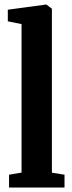

<svg xmlns="http://www.w3.org/2000/svg" viewBox="-20 -840 322 860"><path d="M76.5 -67V-732L15 -744.5V-796.5L185 -819.5H188L212.5 -801V-66.5L269 -57.5V0H20.5V-57.5Z"/></svg>

Font: Merriweather 24pt SemiCondensed
Style: Bold
Weight: 700
Width: 4
Designer: Eben Sorkin
Foundry: Eben Sorkin
Version: Version 2.100